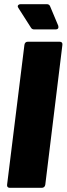

<svg xmlns="http://www.w3.org/2000/svg" viewBox="-20 -900 319 920"><path d="M14 -15 97 -685Q98 -692 102 -696Q106 -700 113 -700H266Q273 -700 276.5 -696Q280 -692 279 -685L197 -15Q196 -8 191.5 -4Q187 0 180 0H27Q20 0 16.5 -4Q13 -8 14 -15ZM260 -770Q260 -759 246 -759H144Q133 -759 128 -768L68 -862Q65 -867 65 -870Q65 -874 69 -877Q73 -880 79 -880H204Q216 -880 220 -870L259 -777Q260 -774 260 -770Z"/></svg>

Font: Barlow Semi Condensed Black
Style: Italic
Weight: 900
Width: 4
Italic angle: -7°
Designer: Jeremy Tribby
Foundry: Tribby Type
Version: Version 1.408